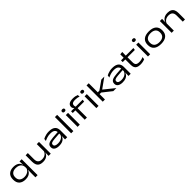

<svg xmlns="http://www.w3.org/2000/svg" viewBox="681 -3013 5520 5520"><g transform="rotate(-45 3441.0 -253.0)"><path d="M317.5 14Q193 14 124 -49.2Q55 -112.5 55 -233.5V-244.5Q55 -366 125.5 -429.2Q196 -492.5 319.5 -492.5Q385 -492.5 434.8 -474.2Q484.5 -456 515.5 -422Q546.5 -388 556 -339.5H585L558 -251.5Q555 -309 526 -346.5Q497 -384 449.8 -402.5Q402.5 -421 343.5 -421Q250.5 -421 198 -376Q145.5 -331 145.5 -245V-235Q145.5 -149.5 197.8 -104.8Q250 -60 344 -60Q401.5 -60 447 -79.5Q492.5 -99 522.5 -132.2Q552.5 -165.5 562 -206.5L585 -135.5H555.5Q546 -96 517.2 -62Q488.5 -28 439.2 -7Q390 14 317.5 14ZM556 169V-1L558.5 -146.5L558 -173V-298L559.5 -333.5L555.5 -478.5H645V169Z M895 -478.5V-224.5Q895 -176.5 910.8 -139.2Q926.5 -102 962.8 -81Q999 -60 1061 -60Q1117.5 -60 1159.5 -79.2Q1201.5 -98.5 1228 -130.8Q1254.5 -163 1263.5 -203L1277.5 -135H1260Q1250.5 -95.5 1222 -61.8Q1193.5 -28 1145.5 -7Q1097.5 14 1029.5 14Q948.5 14 899.2 -13.2Q850 -40.5 827.8 -92Q805.5 -143.5 805.5 -215V-478.5ZM1348.5 -478.5V0H1259L1263 -144L1259 -154.5V-478.5Z M1928.5 0 1932.5 -143.5 1930 -162V-273.5V-287.5Q1930 -351.5 1886.2 -385.5Q1842.5 -419.5 1750.5 -419.5Q1673.5 -419.5 1613.2 -400Q1553 -380.5 1507.5 -357L1517.5 -432Q1542 -445.5 1577.5 -459.8Q1613 -474 1659.2 -483.5Q1705.5 -493 1763 -493Q1833 -493 1882 -477.2Q1931 -461.5 1961 -433Q1991 -404.5 2004.5 -366Q2018 -327.5 2018 -281.5V0ZM1682 14Q1587 14 1533.5 -22.5Q1480 -59 1480 -127.5V-132.5Q1480 -207 1539.2 -241Q1598.5 -275 1723 -284L1940 -299.5L1941.5 -238.5L1729.5 -222.5Q1640.5 -215.5 1605.2 -198Q1570 -180.5 1570 -140V-136Q1570 -99 1605 -79.2Q1640 -59.5 1705.5 -59.5Q1770.5 -59.5 1818 -78.5Q1865.5 -97.5 1894.8 -129.8Q1924 -162 1933 -199.5L1947 -135.5H1929.5Q1920 -96.5 1891.5 -62.5Q1863 -28.5 1812 -7.2Q1761 14 1682 14Z M2177.5 0V-660H2267.5V0Z M2439.5 0V-478.5H2529V0ZM2484 -570Q2455 -570 2440.5 -583Q2426 -596 2426 -619V-621Q2426 -644 2440.5 -656.8Q2455 -669.5 2484 -669.5Q2513.5 -669.5 2528.2 -656.5Q2543 -643.5 2543 -621V-619Q2543 -596 2528.2 -583Q2513.5 -570 2484 -570Z M2920.5 -675Q2970.5 -675 3011.2 -667Q3052 -659 3088 -645.5L3098 -575.5Q3061 -588 3023.5 -595Q2986 -602 2939.5 -602Q2885.5 -602 2854.5 -590.5Q2823.5 -579 2811 -558Q2798.5 -537 2798.5 -507.5V-505.5Q2798.5 -487 2803.2 -471.8Q2808 -456.5 2813.5 -445L2754.5 -442V-451.5Q2737 -464.5 2724 -485.5Q2711 -506.5 2711 -538V-539.5Q2711 -600 2759.5 -637.5Q2808 -675 2920.5 -675ZM2730 0V-421.5H2818.5V0ZM2623.5 -380V-449.5L2767.5 -449L2799.5 -449.5H3094L3085 -380ZM3202.5 0V-478.5H3292V0ZM3247 -570Q3218 -570 3203.5 -583Q3189 -596 3189 -619V-621Q3189 -644 3203.5 -656.8Q3218 -669.5 3247 -669.5Q3276.5 -669.5 3291.2 -656.5Q3306 -643.5 3306 -621V-619Q3306 -596 3291.2 -583Q3276.5 -570 3247 -570Z M3892 0 3616.5 -218H3535V-292H3617L3883 -478.5H4004.5L3683.5 -248V-268.5L4016.5 0ZM3462.5 0V-660H3552V0Z M4509 0 4513 -143.5 4510.5 -162V-273.5V-287.5Q4510.5 -351.5 4466.8 -385.5Q4423 -419.5 4331 -419.5Q4254 -419.5 4193.8 -400Q4133.5 -380.5 4088 -357L4098 -432Q4122.5 -445.5 4158 -459.8Q4193.5 -474 4239.8 -483.5Q4286 -493 4343.5 -493Q4413.5 -493 4462.5 -477.2Q4511.5 -461.5 4541.5 -433Q4571.5 -404.5 4585 -366Q4598.5 -327.5 4598.5 -281.5V0ZM4262.5 14Q4167.5 14 4114 -22.5Q4060.5 -59 4060.5 -127.5V-132.5Q4060.5 -207 4119.8 -241Q4179 -275 4303.5 -284L4520.5 -299.5L4522 -238.5L4310 -222.5Q4221 -215.5 4185.8 -198Q4150.5 -180.5 4150.5 -140V-136Q4150.5 -99 4185.5 -79.2Q4220.5 -59.5 4286 -59.5Q4351 -59.5 4398.5 -78.5Q4446 -97.5 4475.2 -129.8Q4504.5 -162 4513.5 -199.5L4527.5 -135.5H4510Q4500.5 -96.5 4472 -62.5Q4443.5 -28.5 4392.5 -7.2Q4341.5 14 4262.5 14Z M4990.5 13.5Q4913 13.5 4867 -8Q4821 -29.5 4800.5 -72.8Q4780 -116 4780 -181.5V-425.5H4869V-190.5Q4869 -124.5 4900.8 -93Q4932.5 -61.5 5011 -61.5Q5055 -61.5 5097.5 -71.2Q5140 -81 5177 -99.5L5167.5 -22.5Q5133 -6 5087.2 3.8Q5041.5 13.5 4990.5 13.5ZM4673.5 -399.5V-468.5H5176L5166.5 -399.5ZM4781 -460V-606L4870 -615.5L4866.5 -460Z M5301 0V-478.5H5390.5V0ZM5345.5 -570Q5316.5 -570 5302 -583Q5287.5 -596 5287.5 -619V-621Q5287.5 -644 5302 -656.8Q5316.5 -669.5 5345.5 -669.5Q5375 -669.5 5389.8 -656.5Q5404.5 -643.5 5404.5 -621V-619Q5404.5 -596 5389.8 -583Q5375 -570 5345.5 -570Z M5827 14.5Q5682 14.5 5606 -49.2Q5530 -113 5530 -233.5V-246.5Q5530 -366 5606.2 -429.8Q5682.5 -493.5 5827.5 -493.5Q5972 -493.5 6048.2 -429.8Q6124.5 -366 6124.5 -246.5V-233.5Q6124.5 -113 6048.2 -49.2Q5972 14.5 5827 14.5ZM5827.5 -57Q5927 -57 5980.8 -102.5Q6034.5 -148 6034.5 -233.5V-246.5Q6034.5 -331.5 5981 -376.8Q5927.5 -422 5827 -422Q5727.5 -422 5673.8 -376.8Q5620 -331.5 5620 -246.5V-233.5Q5620 -148 5673.8 -102.5Q5727.5 -57 5827.5 -57Z M6716.5 0V-253.5Q6716.5 -302 6700.8 -339Q6685 -376 6648.8 -397Q6612.5 -418 6550.5 -418Q6494 -418 6452 -399Q6410 -380 6383.8 -347.8Q6357.5 -315.5 6348 -275.5L6334 -343H6351.5Q6361.5 -382.5 6389.8 -416.5Q6418 -450.5 6466 -471.5Q6514 -492.5 6582 -492.5Q6663 -492.5 6712.2 -465Q6761.5 -437.5 6783.8 -386.2Q6806 -335 6806 -263.5V0ZM6263 0V-478.5H6352.5L6348.5 -334.5L6352.5 -324V0Z"/></g></svg>

Font: Anek Gujarati Expanded
Style: Regular
Weight: 400
Width: 7
Designer: Mrunmayee Ghaisas (Gujarati), Yesha Goshar (Latin)
Foundry: Ek Type
Version: Version 1.003